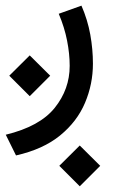

<svg xmlns="http://www.w3.org/2000/svg" viewBox="-25 -277 392 669"><path d="M7.3 -13.2 78.6 -84 149.9 -13.2 78.6 58.1ZM181.6 300.8 252.9 230 324.2 300.8 252.9 372.1ZM258.8 -257.3Q280.3 -208 289.6 -156.5Q298.8 -105 298.8 -55.2Q298.8 16.1 271.2 81.3Q243.7 146.5 184.6 194.8Q125.5 243.2 30.8 264.6L-4.9 192.4Q113.8 163.6 165.8 98.6Q217.8 33.7 217.8 -47.4Q217.8 -89.8 208.7 -135.7Q199.7 -181.6 179.7 -229Z"/></svg>

Font: Vazir
Style: Regular
Weight: 400
Designer: Saber Rastikerdar
Foundry: Saber Rastikerdar
Version: Version 30.0.0